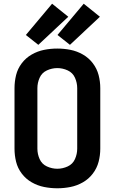

<svg xmlns="http://www.w3.org/2000/svg" viewBox="-20 -1004 616 1032"><path d="M288 8Q324 8 359 1Q394 -6 425.5 -24Q457 -42 479 -71Q501 -100 510 -134.5Q519 -169 519 -205V-530Q519 -566 510 -600.5Q501 -635 479 -664Q457 -693 425.5 -711Q394 -729 359 -736Q324 -743 288 -743Q252 -743 217 -736Q182 -729 150.5 -711Q119 -693 97 -664Q75 -635 66.5 -600.5Q58 -566 58 -530V-205Q58 -169 66.5 -134.5Q75 -100 97 -71Q119 -42 150.5 -24Q182 -6 217 1Q252 8 288 8ZM288 -97Q259 -97 232 -109.5Q205 -122 193 -149Q181 -176 181 -205V-530Q181 -559 193 -586Q205 -613 232 -625.5Q259 -638 288 -638Q317 -638 344 -625.5Q371 -613 383 -586Q395 -559 395 -530V-205Q395 -176 383 -149Q371 -122 344 -109.5Q317 -97 288 -97ZM356 -763 517 -914 430 -984 289 -816ZM186 -763 347 -914 260 -984 119 -816Z"/></svg>

Font: Iosevka Sparkle
Style: Bold
Weight: 700
Designer: Belleve Invis
Foundry: Belleve Invis
Version: Version 4.5.0; ttfautohint (v1.8.3)